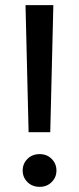

<svg xmlns="http://www.w3.org/2000/svg" viewBox="-20 -720 306 745"><path d="M91 -207 79 -700H187L175 -207ZM134 5Q105 5 86.5 -13.5Q68 -32 68 -58Q68 -85 86.5 -103.5Q105 -122 134 -122Q162 -122 180.5 -103.5Q199 -85 199 -58Q199 -32 180.5 -13.5Q162 5 134 5Z"/></svg>

Font: DMSans_18ptMedium
Style: Regular
Weight: 500
Designer: Colophon Foundry, Jonny Pinhorn
Foundry: Colophon Foundry
Version: Version 4.004;gftools[0.9.30]